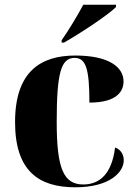

<svg xmlns="http://www.w3.org/2000/svg" viewBox="-20 -786 581 816"><path d="M242 -615V-605H252C319 -643 438 -721 473 -756V-766H334C310 -721 271 -656 242 -615ZM300 10C446 10 506 -54 506 -105C506 -131 491 -152 469 -159C455 -44 401 -2 334 -2C250 -2 221 -70 221 -268C221 -475 239 -540 297 -540C345 -540 360 -494 360 -350C483 -350 505 -403 505 -440C505 -500 444 -550 300 -550C154 -550 44 -483 44 -267C44 -58 146 10 300 10Z"/></svg>

Font: Noto Serif Display ExtraBold
Style: Regular
Weight: 800
Designer: Monotype Design Team
Foundry: Monotype Imaging Inc.
Version: Version 2.009